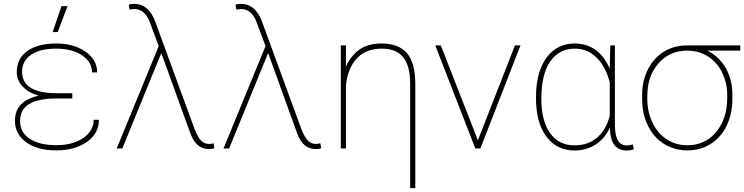

<svg xmlns="http://www.w3.org/2000/svg" viewBox="-20 -761 3814 984"><path d="M56.6 -141.6C56.6 -96.2 76.2 -59.6 114.7 -31.7C153.3 -3.9 204.6 9.8 268.6 9.8C268.6 9.8 268.6 9.8 268.6 9.8C331.1 9.8 383.3 -4.4 424.8 -33.2C466.3 -62 486.8 -99.6 486.8 -147C486.8 -147 460 -147 460 -147C460 -147 460 -147 460 -147C460 -109.4 442.4 -78.6 407.2 -54.2C371.6 -29.3 325.7 -17.1 268.6 -17.1C268.6 -17.1 268.6 -17.1 268.6 -17.1C210.4 -17.1 165 -27.8 132.3 -49.8C99.6 -71.8 83 -101.6 83 -140.1C83 -140.1 83 -140.1 83 -140.1C83 -180.7 98.6 -210 129.9 -228C160.6 -246.1 205.6 -255.9 264.2 -256.3C264.2 -256.3 350.6 -256.3 350.6 -256.3C350.6 -256.3 350.6 -283.2 350.6 -283.2C350.6 -283.2 272.5 -283.2 272.5 -283.2C272.5 -283.2 272.5 -283.2 272.5 -283.2C152.8 -283.2 93.3 -319.8 93.3 -393.1C93.3 -393.1 93.3 -393.1 93.3 -393.1C93.3 -429.7 108.4 -459 138.7 -480C168.5 -501 211.9 -511.7 268.6 -511.7C268.6 -511.7 268.6 -511.7 268.6 -511.7C321.8 -511.7 365.7 -500.5 400.4 -477.5C434.6 -454.6 451.7 -425.3 451.7 -390.1C451.7 -390.1 478 -390.1 478 -390.1C478 -390.1 478 -390.1 478 -390.1C478 -432.6 458 -468.3 418.5 -496.1C378.4 -523.9 328.6 -538.1 268.6 -538.1C268.6 -538.1 268.6 -538.1 268.6 -538.1C204.6 -538.1 154.8 -524.9 119.1 -499C83.5 -472.7 65.9 -437 65.9 -391.6C65.9 -391.6 65.9 -391.6 65.9 -391.6C65.9 -363.8 75.7 -339.4 95.7 -317.9C115.7 -296.4 143.1 -280.8 178.2 -270.5C178.2 -270.5 178.2 -270.5 178.2 -270.5C97.2 -252.9 56.6 -210 56.6 -141.6C56.6 -141.6 56.6 -141.6 56.6 -141.6ZM250 -596.7C250 -596.7 275.9 -596.7 275.9 -596.7C275.9 -596.7 326.2 -730 326.2 -730C326.2 -730 295.4 -730 295.4 -730C295.4 -730 250 -596.7 250 -596.7Z M667 -741.2C654.8 -741.2 645.5 -739.7 639.6 -736.3C639.6 -736.3 644 -711.9 644 -711.9C644 -711.9 667.5 -714.8 667.5 -714.8C667.5 -714.8 667.5 -714.8 667.5 -714.8C702.6 -714.8 729 -693.8 746.1 -651.4C746.1 -651.4 793.5 -524.9 793.5 -524.9C793.5 -524.9 578.1 0 578.1 0C578.1 0 606.9 0 606.9 0C606.9 0 806.6 -488.8 806.6 -488.8C806.6 -488.8 811 -477.5 811 -477.5C811 -477.5 948.2 -97.7 948.2 -97.7C948.2 -97.7 959.5 -68.4 959.5 -68.4C959.5 -68.4 959.5 -68.4 959.5 -68.4C978.5 -21 1008.8 2.9 1050.8 2.9C1050.8 2.9 1050.8 2.9 1050.8 2.9C1063.5 2.9 1072.8 1.5 1078.6 -2C1078.6 -2 1074.2 -26.9 1074.2 -26.9C1074.2 -26.9 1074.2 -26.9 1074.2 -26.9C1067.9 -24.4 1060.1 -23.4 1050.8 -23.4C1050.8 -23.4 1050.8 -23.4 1050.8 -23.4C1035.6 -23.4 1022.5 -28.8 1011.2 -40C1000 -50.8 988.8 -70.3 977.5 -98.6C977.5 -98.6 775.9 -649.4 775.9 -649.4C775.9 -649.4 775.9 -649.4 775.9 -649.4C753.4 -710.4 717.3 -741.2 667 -741.2C667 -741.2 667 -741.2 667 -741.2Z M1214.4 -741.2C1202.1 -741.2 1192.9 -739.7 1187 -736.3C1187 -736.3 1191.4 -711.9 1191.4 -711.9C1191.4 -711.9 1214.8 -714.8 1214.8 -714.8C1214.8 -714.8 1214.8 -714.8 1214.8 -714.8C1250 -714.8 1276.4 -693.8 1293.5 -651.4C1293.5 -651.4 1340.8 -524.9 1340.8 -524.9C1340.8 -524.9 1125.5 0 1125.5 0C1125.5 0 1154.3 0 1154.3 0C1154.3 0 1354 -488.8 1354 -488.8C1354 -488.8 1358.4 -477.5 1358.4 -477.5C1358.4 -477.5 1495.6 -97.7 1495.6 -97.7C1495.6 -97.7 1506.8 -68.4 1506.8 -68.4C1506.8 -68.4 1506.8 -68.4 1506.8 -68.4C1525.9 -21 1556.2 2.9 1598.1 2.9C1598.1 2.9 1598.1 2.9 1598.1 2.9C1610.8 2.9 1620.1 1.5 1626 -2C1626 -2 1621.6 -26.9 1621.6 -26.9C1621.6 -26.9 1621.6 -26.9 1621.6 -26.9C1615.2 -24.4 1607.4 -23.4 1598.1 -23.4C1598.1 -23.4 1598.1 -23.4 1598.1 -23.4C1583 -23.4 1569.8 -28.8 1558.6 -40C1547.4 -50.8 1536.1 -70.3 1524.9 -98.6C1524.9 -98.6 1323.2 -649.4 1323.2 -649.4C1323.2 -649.4 1323.2 -649.4 1323.2 -649.4C1300.8 -710.4 1264.6 -741.2 1214.4 -741.2C1214.4 -741.2 1214.4 -741.2 1214.4 -741.2Z M1752.9 -528.3C1752.9 -528.3 1726.6 -528.3 1726.6 -528.3C1726.6 -528.3 1726.6 0 1726.6 0C1726.6 0 1752.9 0 1752.9 0C1752.9 0 1752.9 -325.7 1752.9 -325.7C1752.9 -325.7 1752.9 -325.7 1752.9 -325.7C1760.3 -386.7 1779.8 -432.6 1811.5 -464.4C1842.8 -496.1 1884.3 -511.7 1936 -511.7C1936 -511.7 1936 -511.7 1936 -511.7C1985.8 -511.7 2022.5 -497.1 2045.9 -468.3C2069.3 -439.5 2081.5 -396 2082 -337.9C2082 -337.9 2082 203.1 2082 203.1C2082 203.1 2108.4 203.1 2108.4 203.1C2108.4 203.1 2108.4 -335.9 2108.4 -335.9C2108.4 -335.9 2108.4 -335.9 2108.4 -335.9C2107.9 -404.8 2093.3 -456.1 2065.4 -488.8C2037.1 -521.5 1993.7 -538.1 1935.5 -538.1C1935.5 -538.1 1935.5 -538.1 1935.5 -538.1C1889.2 -538.1 1850.6 -527.3 1820.8 -505.9C1791 -484.4 1768.1 -455.1 1752.9 -418.5C1752.9 -418.5 1752.9 -528.3 1752.9 -528.3Z M2239.3 -528.3C2239.3 -528.3 2210.9 -528.3 2210.9 -528.3C2210.9 -528.3 2416 0 2416 0C2416 0 2441.9 0 2441.9 0C2441.9 0 2647.5 -528.3 2647.5 -528.3C2647.5 -528.3 2619.1 -528.3 2619.1 -528.3C2619.1 -528.3 2429.2 -42 2429.2 -42C2429.2 -42 2239.3 -528.3 2239.3 -528.3Z M3107.9 -528.3C3107.9 -528.3 3105 -417 3105 -417C3105 -417 3105 -408.7 3105 -408.7C3105 -408.7 3105 -408.7 3105 -408.7C3086.9 -450.7 3063 -482.9 3032.7 -504.9C3002 -526.9 2966.8 -538.1 2926.3 -538.1C2926.3 -538.1 2926.3 -538.1 2926.3 -538.1C2864.7 -538.1 2816.4 -513.7 2780.8 -465.3C2745.1 -416.5 2727.1 -349.6 2727.1 -264.6C2727.1 -264.6 2727.5 -232.9 2727.5 -232.9C2727.5 -232.9 2727.5 -232.9 2727.5 -232.9C2731 -157.2 2750 -97.7 2785.2 -54.7C2820.3 -11.2 2867.2 10.3 2925.3 10.3C2925.3 10.3 2925.3 10.3 2925.3 10.3C2964.8 10.3 3000.5 0 3032.2 -20C3063.5 -40 3087.9 -68.4 3105.5 -106C3105.5 -106 3105.5 -106 3105.5 -106C3106.9 -64.5 3115.2 -34.7 3129.4 -16.6C3143.6 1.5 3165 10.3 3192.9 10.3C3192.9 10.3 3192.9 10.3 3192.9 10.3C3207.5 10.3 3219.2 7.8 3228.5 3.4C3228.5 3.4 3223.1 -20.5 3223.1 -20.5C3223.1 -20.5 3223.1 -20.5 3223.1 -20.5C3209 -17.1 3198.7 -15.6 3191.4 -15.6C3191.4 -15.6 3191.4 -15.6 3191.4 -15.6C3152.8 -15.6 3132.8 -48.8 3131.3 -115.2C3131.3 -115.2 3131.3 -528.3 3131.3 -528.3C3131.3 -528.3 3107.9 -528.3 3107.9 -528.3ZM2754.4 -254.4C2754.4 -337.9 2769.5 -401.9 2799.8 -445.8C2830.1 -489.7 2872.1 -511.7 2925.8 -511.7C2925.8 -511.7 2925.8 -511.7 2925.8 -511.7C2968.3 -511.7 3005.4 -496.6 3036.6 -466.8C3067.9 -436.5 3090.8 -394 3105 -338.9C3105 -338.9 3105 -167.5 3105 -167.5C3105 -167.5 3105 -167.5 3105 -167.5C3092.3 -119.1 3070.8 -82 3040 -55.7C3009.3 -29.3 2970.7 -16.1 2924.8 -16.1C2924.8 -16.1 2924.8 -16.1 2924.8 -16.1C2870.1 -16.1 2828.1 -37.1 2798.8 -79.6C2769 -121.6 2754.4 -179.7 2754.4 -254.4C2754.4 -254.4 2754.4 -254.4 2754.4 -254.4Z M3773.9 -528.3C3773.9 -528.3 3499 -528.3 3499 -528.3C3499 -528.3 3499 -528.3 3499 -528.3C3455.6 -527.8 3416 -517.1 3381.3 -495.6C3346.7 -473.6 3319.3 -443.4 3300.3 -404.8C3280.8 -366.2 3271 -322.8 3271 -274.4C3271 -274.4 3271 -251 3271 -251C3271 -251 3271 -251 3271 -251C3271.5 -201.2 3281.2 -156.2 3300.8 -116.7C3320.3 -76.7 3347.7 -45.4 3383.3 -23.4C3418.5 -1.5 3458.5 9.8 3502.9 9.8C3547.4 9.8 3587.4 -1.5 3623 -23.9C3658.2 -46.4 3685.5 -77.6 3704.6 -117.7C3723.6 -157.7 3733.4 -203.1 3733.4 -254.4C3733.4 -254.4 3733.4 -274.4 3733.4 -274.4C3733.4 -274.4 3733.4 -274.4 3733.4 -274.4C3733.4 -326.7 3722.2 -372.1 3699.7 -411.6C3677.2 -451.2 3646 -481 3605.5 -501.5C3605.5 -501.5 3773.9 -501.5 3773.9 -501.5C3773.9 -501.5 3773.9 -528.3 3773.9 -528.3ZM3297.4 -269C3297.4 -269 3297.4 -269 3297.4 -269C3297.4 -336.9 3316.4 -392.6 3354.5 -436C3392.6 -479.5 3441.9 -501.5 3502 -501.5C3502 -501.5 3502 -501.5 3502 -501.5C3541.5 -501.5 3577.1 -491.7 3608.4 -471.7C3639.6 -451.7 3664.1 -423.8 3681.2 -388.7C3698.2 -353.5 3707 -315.4 3707 -274.4C3707 -274.4 3707 -259.3 3707 -259.3C3707 -259.3 3707 -259.3 3707 -259.3C3707 -188 3688 -129.9 3650.4 -84.5C3612.3 -39.1 3563 -16.6 3502.9 -16.6C3502.9 -16.6 3502.9 -16.6 3502.9 -16.6C3462.9 -16.6 3427.2 -26.9 3396.5 -47.4C3365.2 -67.9 3340.8 -96.7 3323.7 -133.3C3306.2 -169.9 3297.4 -210 3297.4 -253.9C3297.4 -253.9 3297.4 -269 3297.4 -269Z"/></svg>

Font: WOX
Style: Regular
Weight: 500
Designer: Google
Foundry: ""
Version: ""